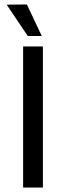

<svg xmlns="http://www.w3.org/2000/svg" viewBox="-20 -844 296 864"><path d="M173 0H84V-635H173ZM10 -823 105 -682H168L101 -824Z"/></svg>

Font: Gemunu Libre ExtraLight Medium
Style: Regular
Weight: 500
Version: Version 1.100